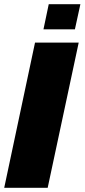

<svg xmlns="http://www.w3.org/2000/svg" viewBox="-28 -890 401 910"><path d="M-8 0 138 -688H345L198 0ZM178 -751 203 -870H353L327 -751Z"/></svg>

Font: Saira Semi Condensed Black
Style: Italic
Weight: 900
Width: 4
Italic angle: -12°
Designer: Hector Gatti with collaboration of the Omnibus-Type team
Foundry: Omnibus-Type
Version: Version 1.001; ttfautohint (v1.8)